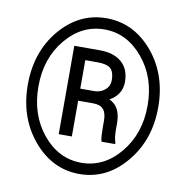

<svg xmlns="http://www.w3.org/2000/svg" viewBox="-81 -800 866 888"><g transform="rotate(10 351.5 -355.5)"><path d="M43 -355.5Q43 -509.8 131.8 -615.2Q221.7 -720.7 348.6 -720.7Q476.6 -720.7 566.4 -615.2Q655.3 -509.8 655.3 -355.5Q655.3 -202.1 565.4 -95.7Q476.6 10.7 348.6 10.7Q221.7 10.7 131.8 -95.7Q43 -202.1 43 -355.5ZM92.8 -355.5Q92.8 -223.6 167 -132.8Q242.2 -42 348.6 -42Q455.1 -42 530.3 -132.8Q605.5 -223.6 605.5 -355.5Q605.5 -487.3 530.3 -577.1Q455.1 -668 348.6 -668Q242.2 -668 167 -577.1Q92.8 -487.3 92.8 -355.5ZM285.2 -322.3Q285.2 -280.3 285.2 -154.3Q270.5 -154.3 223.6 -154.3Q223.6 -180.7 223.6 -219.7Q223.6 -335.9 223.6 -569.3Q253.9 -569.3 343.8 -569.3Q409.2 -569.3 446.3 -537.1Q483.4 -504.9 483.4 -445.3Q483.4 -414.1 468.8 -391.6Q454.1 -368.2 426.8 -353.5Q455.1 -339.8 467.8 -314.5Q480.5 -288.1 480.5 -251Q480.5 -242.2 480.5 -223.6Q480.5 -203.1 482.4 -187.5Q484.4 -171.9 488.3 -162.1Q488.3 -159.2 488.3 -154.3Q471.7 -154.3 424.8 -154.3Q420.9 -164.1 419.9 -184.6Q418.9 -204.1 418.9 -224.6Q418.9 -233.4 418.9 -251Q418.9 -288.1 404.3 -304.7Q389.6 -322.3 355.5 -322.3Q332 -322.3 285.2 -322.3ZM285.2 -378.9Q301.8 -378.9 349.6 -378.9Q379.9 -378.9 400.4 -396.5Q421.9 -413.1 421.9 -443.4Q421.9 -480.5 404.3 -497.1Q386.7 -512.7 343.8 -512.7Q324.2 -512.7 285.2 -512.7Q285.2 -479.5 285.2 -378.9Z"/></g></svg>

Font: Noto Sans Hebrew DECATHLON 
Style: Regular
Weight: 400
Designer: Monotype Design team
Version: Version 1.03 uh